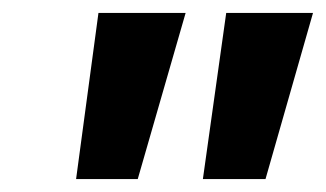

<svg xmlns="http://www.w3.org/2000/svg" viewBox="-20 -734 506 298"><path d="M268.1 -713.9 193.8 -456.1H98.1L132.8 -713.9ZM465.8 -713.9 392.1 -456.1H294.9L331.1 -713.9Z"/></svg>

Font: TypoPRO Open Sans
Style: Bold Italic
Weight: 700
Italic angle: -12°
Foundry: Ascender Corporation
Version: Version 1.10